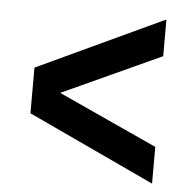

<svg xmlns="http://www.w3.org/2000/svg" viewBox="-44 -581 619 620"><g transform="rotate(5 265.5 -271.0)"><path d="M60 -197V-345L471 -537V-418L150 -271L471 -124V-5Z"/></g></svg>

Font: Teachers[wght]
Style: Regular
Weight: 400
Designer: Alfredo Marco Pradil & Chank Diesel
Version: Version 1.000;Glyphs 3.1.2 (3151)